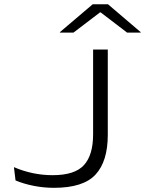

<svg xmlns="http://www.w3.org/2000/svg" viewBox="-20 -870 676 896"><path d="M232 6.5Q183.5 6.5 137 -2.8Q90.5 -12 52.5 -28L45 -90Q86.5 -72 132.2 -62.2Q178 -52.5 225.5 -52.5Q329 -52.5 371.8 -99.5Q414.5 -146.5 414.5 -243V-639H483V-240.5Q483 -117.5 426 -55.5Q369 6.5 232 6.5ZM412.5 -850H484L636.5 -720V-718H573L450 -812H446.5L323 -718H259.5V-720Z"/></svg>

Font: Anek Latin Expanded Light
Style: Regular
Weight: 300
Width: 7
Designer: Yesha Goshar
Foundry: Ek Type
Version: Version 1.003